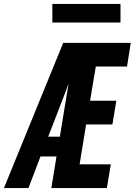

<svg xmlns="http://www.w3.org/2000/svg" viewBox="-47 -952 682 972"><path d="M-27 0 273 -735H615L596 -615H438L409 -442H542L522 -322H389L356 -120H514L494 0H213L239 -160H158L97 0ZM197 -260H256L300 -528Q296 -518 292.5 -508.5Q289 -499 286 -490ZM563 -838H218V-932H563Z"/></svg>

Font: Iosevka Heavy Extended Oblique
Style: Regular
Weight: 900
Width: 7
Italic angle: -9°
Monospace: yes
Designer: Belleve Invis
Foundry: Belleve Invis
Version: Version 32.5.0; ttfautohint (v1.8.4)